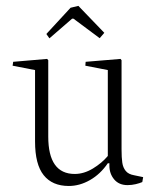

<svg xmlns="http://www.w3.org/2000/svg" viewBox="-20 -615 528 647"><path d="M98.1 -138.2Q98.1 -61 127.2 -24.7Q156.2 11.7 211.9 11.7Q248.5 11.7 283.4 -8.3Q318.4 -28.3 343.3 -64.9H348.6V-57.1Q348.6 -29.8 364.7 -10.5Q380.9 8.8 409.7 8.8Q423.8 8.8 437.3 5.6Q450.7 2.4 459.5 -1.5L462.4 -18.1L432.1 -24.4Q412.6 -27.8 403.6 -39.1Q394.5 -50.3 392.1 -66.9Q389.6 -83.5 389.6 -112.3V-412.1L386.2 -416.5L268.6 -406.7L267.6 -393.6L343.3 -378.9V-89.4Q323.2 -65.4 293 -47.1Q262.7 -28.8 231.9 -28.8Q142.6 -28.8 142.6 -154.8V-412.1L138.7 -416.5L24.4 -406.7L22.5 -393.6L98.1 -378.9ZM146.5 -485.8 223.1 -552.2H227.5L315.9 -486.3L331.5 -504.4L244.1 -595.2L217.8 -588.9L136.2 -500.5Z"/></svg>

Font: Neuton ExtraLight
Style: Regular
Weight: 275
Designer: Brian M Zick
Foundry: Brian M Zick
Version: Version 1.560